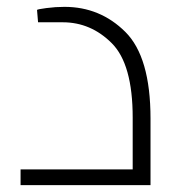

<svg xmlns="http://www.w3.org/2000/svg" viewBox="-20 -540 518 560"><path d="M419 -194V0H40V-46H367V-197Q367 -353 306 -414Q245 -475 163 -475H91L88 -511Q89 -513 115.5 -516.5Q142 -520 168 -520Q272 -520 345.5 -447Q419 -374 419 -194Z"/></svg>

Font: Cairo Light
Style: Regular
Weight: 300
Designer: Mohamed Gaber, the designers of Titillium
Foundry: Kief Type Foundry
Version: Version 2.009; ttfautohint (v1.5.33-1714) -l 8 -r 50 -G 200 